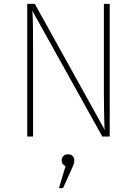

<svg xmlns="http://www.w3.org/2000/svg" viewBox="-20 -702 704 987"><path d="M544 -682V0H506L146 -647Q146 -645 146 -642.5Q146 -640 147 -638Q149 -606 149.5 -558Q150 -510 150 -438V0H120V-682H159L518 -35Q518 -38 518 -40.5Q518 -43 517 -46Q516 -81 515 -127Q514 -173 514 -232V-682ZM329 91Q345 91 353.5 100Q362 109 362 122Q362 133 358.5 143Q355 153 345 174L343 179L304 265H283L317 152Q297 144 297 122Q297 109 306 100Q315 91 329 91Z"/></svg>

Font: Firava
Style: Regular
Weight: 400
Designer: Carrois Corporate & Edenspiekermann AG
Foundry: Greg Finn Gibson
Version: Version 5.000